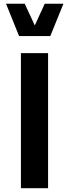

<svg xmlns="http://www.w3.org/2000/svg" viewBox="-20 -988 362 1008"><path d="M80.1 -798.8H244.1L313 -968.3H214.8L162.6 -854.5L109.9 -968.3H11.7ZM232.4 -709H89.8V0H232.4Z"/></svg>

Font: Estedad Bold
Style: Regular
Weight: 700
Designer: Amin Abedi
Version: Version 7.3